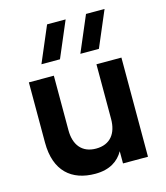

<svg xmlns="http://www.w3.org/2000/svg" viewBox="-120 -902 875 1010"><g transform="rotate(-15 317.0 -397.5)"><path d="M544.5 -810H443.5L360.5 -615H461.5ZM332.5 -810H231.5L148.5 -615H249.5ZM196 -540H60V-212C60 -56.5 145.5 15 274 15C353 15 401 -18.5 428 -66.5V0H564V-540H428V-242.5C428 -163.5 389.5 -112 312 -112C234.5 -112 196 -164.5 196 -242.5Z"/></g></svg>

Font: Vela Sans ExtBd
Style: Regular
Weight: 800
Designer: Principal design: Mikhail Sharanda - project Manrope.
Design modification: Ravid Balaliev
Foundry: Mikhail Sharanda
Version: Version 1.001